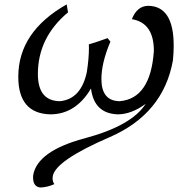

<svg xmlns="http://www.w3.org/2000/svg" viewBox="-20 -503 799 856"><path d="M277.3 -483.4 283.2 -447.8Q148.9 -335.9 148.9 -172.9Q148.9 -52.7 247.6 -51.8Q341.8 -61.5 367.2 -182.1Q376.5 -242.7 376.5 -289.1L376 -305.2Q420.4 -318.4 459.5 -333L472.2 -317.4Q432.1 -222.7 432.1 -150.4Q432.1 -53.2 513.2 -51.8Q651.4 -63 666 -275.9Q666 -401.4 567.9 -417.5Q590.8 -476.1 640.1 -477.1Q754.4 -476.1 754.4 -299.8Q754.4 -269.5 751 -233.9Q708.5 4.9 468 108.9Q227.5 212.9 215.3 282.2L214.4 292Q214.4 306.2 222.2 317.9Q192.9 331.5 159.7 333Q127.4 329.6 127.4 287.6L127.9 277.8Q147 169.9 357.2 113.8Q567.4 57.6 629.4 -40Q565.4 6.8 504.4 6.8Q399.4 2.9 385.7 -108.4Q317.4 6.8 204.1 6.8Q61.5 2.9 61.5 -160.6Q61.5 -361.3 277.3 -483.4Z"/></svg>

Font: Kelvinch
Style: Italic
Weight: 400
Italic angle: -10°
Designer: Paul James Miller
Foundry: High-Logic / Made with FontCreator
Version: Version 3.40;July 22, 2017;FontCreator 11.0.0.2388 64-bit